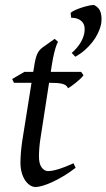

<svg xmlns="http://www.w3.org/2000/svg" viewBox="-20 -730 427 770"><path d="M283.2 -57.1Q259.3 -38.6 235.4 -24.2Q211.4 -9.8 189.9 0Q168.5 9.8 151.1 14.9Q133.8 20 123 20Q110.8 20 99.9 12.7Q88.9 5.4 80.3 -7.6Q71.8 -20.5 66.9 -38.6Q62 -56.6 62 -78.1Q62 -87.4 62.5 -96.7Q63 -106 63.7 -116Q64.5 -126 65.7 -137.2Q66.9 -148.4 68.8 -162.1L106.4 -397.9H36.1L28.8 -413.1L78.1 -441.9H113.3L116.2 -459Q119.1 -479 122.3 -492.2Q125.5 -505.4 129.6 -514.2Q133.8 -522.9 138.7 -528.6Q143.6 -534.2 149.9 -539.1L199.2 -574.2L212.9 -562Q209 -556.2 205.6 -546.4Q202.1 -536.6 197.5 -518.6Q192.9 -500.5 188 -470.2L183.6 -441.9H305.2L314.9 -428.2Q310.1 -421.4 301.5 -413.3Q293 -405.3 283.7 -397.9Q274.4 -390.6 265.9 -384.5Q257.3 -378.4 252.9 -376Q250 -382.8 244.9 -387Q239.7 -391.1 231 -393.6Q222.2 -396 209.2 -397Q196.3 -397.9 178.2 -397.9H176.8L142.1 -173.8Q140.6 -164.6 139.4 -154.1Q138.2 -143.6 137.5 -134Q136.7 -124.5 136.5 -116.2Q136.2 -107.9 136.2 -103Q136.2 -72.8 147.2 -58.3Q158.2 -43.9 171.9 -43.9Q189 -43.9 213.6 -51.3Q238.3 -58.6 274.9 -75.2ZM384.8 -629.9Q380.9 -613.8 372.3 -595.9Q363.8 -578.1 350.6 -561.3Q337.4 -544.4 320.3 -529.3Q303.2 -514.2 282.2 -502.4L267.6 -517.6Q308.6 -553.7 317.9 -595.7Q320.3 -608.4 319.1 -619.9Q317.9 -631.3 311.5 -639.9Q305.2 -648.4 293.9 -653.6Q282.7 -658.7 265.6 -658.7L263.2 -678.2Q267.6 -683.1 280.3 -689Q293 -694.8 307.9 -699.7Q322.8 -704.6 336.9 -707.5Q348.6 -710 355.5 -710H357.4Q379.4 -698.7 384.8 -676.8Q387.2 -665 387.2 -653.3Q387.2 -641.6 384.8 -629.9Z"/></svg>

Font: Akkhara
Style: Italic
Weight: 400
Italic angle: -7°
Designer: J. Victor Gaultney
Version: Version 1.00 June 13, 2006, initial release